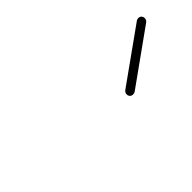

<svg xmlns="http://www.w3.org/2000/svg" viewBox="-11 -826 391 391"><g transform="rotate(-45 185.0 -630.5)"><path d="M240.4 -579.6Q236.3 -579.6 233.7 -582.2Q231.1 -584.8 231.1 -588.9Q231.1 -594.1 235.6 -597.4L351.9 -680.4Q354.1 -682.2 357.8 -682.2Q361.9 -682.2 364.4 -679.6Q367 -677 367 -673Q367 -667.4 362.6 -664.4L246.7 -581.5Q244.1 -579.6 240.4 -579.6Z"/></g></svg>

Font: 26F Galaxy Sans Thin
Style: Italic
Weight: 100
Italic angle: -4.99998°
Designer: C₂₉H₂₅N₃O₅
Version: Version 1.200